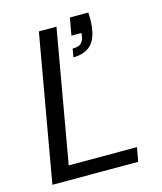

<svg xmlns="http://www.w3.org/2000/svg" viewBox="-109 -805 746 886"><g transform="rotate(-15 263.5 -362.5)"><path d="M31 0 154 -700H238L127 -67H453L441 0ZM277 -543 284 -583Q310 -583 322.5 -592.5Q335 -602 339 -621L342 -642H294L309 -725H397Q398 -699 397.5 -680Q397 -661 393 -641Q384 -589 354 -566Q324 -543 277 -543Z"/></g></svg>

Font: DM Sans 16pt
Style: Italic
Weight: 400
Italic angle: -10°
Version: Version 4.004;gftools[0.9.30]